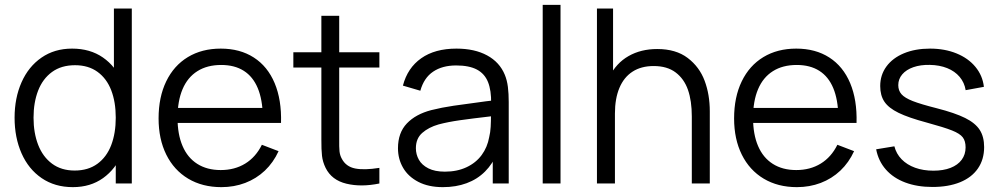

<svg xmlns="http://www.w3.org/2000/svg" viewBox="-20 -755 4110 790"><path d="M279.7 15Q205.7 15 151.4 -22.1Q97.2 -59.2 68.6 -124.2Q40 -189.2 40 -270.7Q40 -351.7 68.6 -416.3Q97.2 -481 150.8 -518Q204.3 -555 276.7 -555Q350.7 -555 403.4 -518.5Q456.2 -482 483.1 -417.7Q510 -353.3 510 -270.7Q510 -188.8 483.1 -124.2Q456.2 -59.5 404.1 -22.2Q352 15 279.7 15ZM287 -53.3Q342.7 -53.3 380.7 -81Q418.7 -108.7 437.5 -157.7Q456.3 -206.7 456.3 -270.7Q456.3 -335.2 437.6 -383.7Q418.8 -432.2 381.2 -459.4Q343.5 -486.7 288.7 -486.7Q232.3 -486.7 194 -458.8Q155.7 -430.8 136.8 -382Q118 -333.2 118 -270.7Q118 -208 137.1 -158.8Q156.2 -109.7 194.2 -81.5Q232.2 -53.3 287 -53.3ZM456.3 0V-406.7H448.7V-720H522.3V0Z M890.8 15Q812.8 15 754.4 -19.8Q696 -54.7 664.2 -118.7Q632.5 -182.7 632.5 -267.7Q632.5 -355.3 663.9 -420.2Q695.3 -485.2 753 -520.1Q810.7 -555 888.2 -555Q967.5 -555 1024.3 -518.4Q1081.2 -481.8 1110.1 -412.9Q1139 -344 1136.3 -249.3H1061.5V-275.3Q1060.2 -345.5 1040.5 -392.6Q1020.8 -439.7 983 -463.7Q945.2 -487.7 890.2 -487.7Q832.5 -487.7 792.2 -462.2Q751.8 -436.8 731.2 -388.2Q710.5 -339.5 710.5 -270Q710.5 -202.2 731.2 -154.1Q751.8 -106 791.8 -80.7Q831.8 -55.3 888.2 -55.3Q945.7 -55.3 989.1 -82Q1032.5 -108.7 1057.5 -159.3L1126.2 -133Q1104.8 -86.2 1069.7 -52.9Q1034.5 -19.7 988.8 -2.3Q943.2 15 890.8 15ZM684.5 -249.3V-311H1097.2V-249.3Z M1541 0Q1466 15.5 1405.3 0.8Q1344.7 -13.8 1319.7 -64.3Q1307.8 -88.8 1304.9 -113.8Q1302 -138.8 1302.3 -181.5V-195.7V-690H1375.7V-198.3V-182.3Q1375.2 -149.8 1376.9 -132.6Q1378.7 -115.3 1386.7 -101.3Q1403.8 -69.3 1441.2 -61.8Q1478.5 -54.3 1541 -64.3ZM1187 -477V-540H1541V-477Z M1802.2 15Q1743.2 15 1701.4 -6.6Q1659.7 -28.2 1638.6 -64.5Q1617.5 -100.8 1617.5 -145Q1617.5 -208.7 1654 -247Q1690.5 -285.3 1754.8 -302Q1797.2 -312.7 1846.2 -319.9Q1895.2 -327.2 1979.5 -338.2Q1992.8 -339.8 2004.9 -341.2Q2017 -342.7 2027.2 -344.3L2000.8 -328.7Q2001.8 -382.8 1988 -417.3Q1974.2 -451.8 1942.2 -468.8Q1910.2 -485.7 1856.8 -485.7Q1800 -485.7 1762.2 -460.2Q1724.3 -434.7 1709.5 -381.7L1637.8 -402.7Q1656.8 -475.7 1713.2 -515.3Q1769.5 -555 1858.2 -555Q1932.7 -555 1984.2 -527.1Q2035.8 -499.2 2057.2 -447Q2066.3 -425 2069.8 -397.1Q2073.2 -369.2 2073.2 -335.3V0H2007.5V-135.7L2026.5 -127.3Q2007.8 -81.3 1975.8 -49.3Q1943.8 -17.3 1899.9 -1.2Q1856 15 1802.2 15ZM1810.5 -48.7Q1860.7 -48.7 1899.3 -66.8Q1938 -84.8 1961.8 -117Q1985.5 -149.2 1992.8 -190.7Q1997.7 -210.3 1998.9 -232.8Q2000.2 -255.2 2000.2 -285.5V-294.7L2028.2 -280L1994.5 -275.7Q1921.8 -267.3 1872.5 -260.3Q1823.2 -253.3 1784.5 -243Q1743.7 -231.3 1717.4 -208.2Q1691.2 -185.2 1691.2 -145Q1691.2 -119.8 1703.4 -97.9Q1715.7 -76 1742.5 -62.3Q1769.3 -48.7 1810.5 -48.7Z M2213 0V-735H2286.3V0Z M2826.5 -275.7Q2826.5 -340 2810.7 -385.3Q2794.8 -430.7 2759.9 -457Q2725 -483.3 2669.8 -483.3Q2618.2 -483.3 2582.6 -460.2Q2547 -437.2 2528.6 -393.2Q2510.2 -349.3 2510.2 -288L2458.2 -299.7Q2458.2 -380.7 2486.7 -437.9Q2515.2 -495.2 2566.1 -524.2Q2617 -553.3 2684.2 -553.3Q2761.2 -553.3 2809.6 -516.5Q2858 -479.7 2879.2 -422.8Q2900.5 -366 2900.5 -297V0H2826.5ZM2436.2 0V-720H2502.5V-313.3H2510.2V0Z M3258.8 15Q3180.8 15 3122.4 -19.8Q3064 -54.7 3032.2 -118.7Q3000.5 -182.7 3000.5 -267.7Q3000.5 -355.3 3031.9 -420.2Q3063.3 -485.2 3121 -520.1Q3178.7 -555 3256.2 -555Q3335.5 -555 3392.3 -518.4Q3449.2 -481.8 3478.1 -412.9Q3507 -344 3504.3 -249.3H3429.5V-275.3Q3428.2 -345.5 3408.5 -392.6Q3388.8 -439.7 3351 -463.7Q3313.2 -487.7 3258.2 -487.7Q3200.5 -487.7 3160.2 -462.2Q3119.8 -436.8 3099.2 -388.2Q3078.5 -339.5 3078.5 -270Q3078.5 -202.2 3099.2 -154.1Q3119.8 -106 3159.8 -80.7Q3199.8 -55.3 3256.2 -55.3Q3313.7 -55.3 3357.1 -82Q3400.5 -108.7 3425.5 -159.3L3494.2 -133Q3472.8 -86.2 3437.7 -52.9Q3402.5 -19.7 3356.8 -2.3Q3311.2 15 3258.8 15ZM3052.5 -249.3V-311H3465.2V-249.3Z M3816.7 14.3Q3753.8 14.3 3704.8 -4.1Q3655.8 -22.5 3625.1 -57.3Q3594.3 -92.2 3585 -140.7L3660 -153Q3667.8 -122.2 3689.8 -99.6Q3711.8 -77 3745.4 -64.8Q3779 -52.7 3820.7 -52.7Q3861.2 -52.7 3891.1 -64.3Q3921 -76 3937 -97.7Q3953 -119.3 3953 -148.7Q3953 -174.7 3941.4 -189.9Q3929.8 -205.2 3897.2 -218.2Q3864.7 -231.2 3793 -250.7Q3718.3 -270.7 3677.3 -290.7Q3636.3 -310.7 3619 -336.5Q3601.7 -362.3 3601.7 -401Q3601.7 -446.5 3627.3 -481.5Q3653 -516.5 3699.5 -535.8Q3746 -555 3806.7 -555Q3867 -555 3915.4 -535.3Q3963.8 -515.7 3993.4 -479.9Q4023 -444.2 4028.3 -397.7L3953.3 -384Q3948.2 -415.3 3928.5 -438.7Q3908.8 -462 3877.3 -474.7Q3845.8 -487.3 3805.7 -488Q3767.7 -488.8 3738.2 -478.6Q3708.8 -468.3 3692.4 -449.1Q3676 -429.8 3676 -404.7Q3676 -382.5 3689.2 -367.4Q3702.3 -352.3 3735.5 -339.2Q3768.7 -326.2 3834 -309.7Q3909.7 -290.3 3951.5 -269.4Q3993.3 -248.5 4011.3 -220.3Q4029.3 -192.2 4029.3 -149.7Q4029.3 -99 4003.8 -61.9Q3978.3 -24.8 3930.3 -5.2Q3882.3 14.3 3816.7 14.3Z"/></svg>

Font: Hauora
Style: Regular
Weight: 400
Designer: Wayne Shih
Foundry: WCYS
Version: Version 1.001